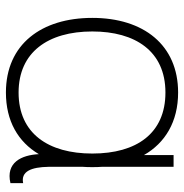

<svg xmlns="http://www.w3.org/2000/svg" viewBox="-6 -612 634 662"><g transform="rotate(90 311.0 -281.0)"><path d="M555.2 -131.2V-250C556.2 -260.4 556.2 -270.8 556.2 -282.3C556.2 -292.7 556.2 -304.2 555.2 -314.6V-562.5H514.6V-460.4C472.9 -533.3 400 -578.1 299 -578.1C135.4 -578.1 41.7 -459.4 41.7 -282.3C41.7 -107.3 132.3 15.6 299 15.6C396.9 15.6 468.8 -26 511.5 -97.9C514.6 -37.5 540.6 16.7 611.5 0V-43.8C570.8 -35.4 556.2 -71.9 555.2 -131.2ZM299 -28.1C160.4 -28.1 88.5 -129.2 88.5 -282.3C88.5 -430.2 156.2 -534.4 299 -534.4C439.6 -534.4 509.4 -435.4 509.4 -282.3C509.4 -131.2 440.6 -28.1 299 -28.1Z"/></g></svg>

Font: Manrope3 Thin
Style: Regular
Weight: 100
Width: 4
Designer: Mikhail Sharanda
Foundry: Mikhail Sharanda
Version: Version 3.000;PS 003.000;hotconv 1.0.88;makeotf.lib2.5.64775